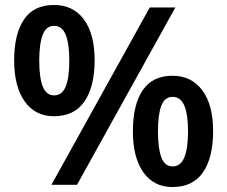

<svg xmlns="http://www.w3.org/2000/svg" viewBox="-20 -744 915 773"><path d="M197 -724Q275 -724 318 -665.5Q361 -607 361 -501Q361 -395 320 -335.5Q279 -276 197 -276Q122 -276 79.5 -335.5Q37 -395 37 -501Q37 -607 76.5 -665.5Q116 -724 197 -724ZM198 -640Q166 -640 152 -604Q138 -568 138 -500Q138 -432 152 -396Q166 -360 198 -360Q230 -360 244.5 -395.5Q259 -431 259 -500Q259 -568 244.5 -604Q230 -640 198 -640ZM686 -714 290 0H187L583 -714ZM674 -439Q751 -439 794.5 -380.5Q838 -322 838 -216Q838 -110 797.5 -50.5Q757 9 674 9Q599 9 557 -50.5Q515 -110 515 -216Q515 -322 554.5 -380.5Q594 -439 674 -439ZM675 -354Q643 -354 629.5 -318.5Q616 -283 616 -215Q616 -147 629.5 -110.5Q643 -74 675 -74Q707 -74 722 -110Q737 -146 737 -215Q737 -284 722 -319Q707 -354 675 -354Z"/></svg>

Font: Noto Sans Symbols SemiBold
Style: Regular
Weight: 600
Version: Version 2.002